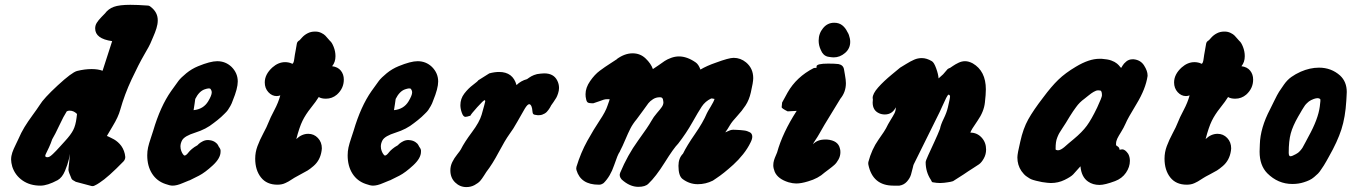

<svg xmlns="http://www.w3.org/2000/svg" viewBox="-20 -759 5526 785"><path d="M438.5 -590.8Q369.1 -600.6 369.1 -642.6Q369.1 -655.3 375.5 -665.5Q381.8 -675.8 394.5 -689Q407.2 -702.1 409.2 -704.1Q422.9 -722.7 445.3 -731Q467.8 -739.3 512.7 -739.3Q542 -739.3 583 -736.3Q590.8 -736.3 596.7 -730.5Q625 -709 625 -675.8Q625 -660.2 619.6 -643.1Q614.3 -626 606 -607.4Q597.7 -588.9 594.7 -581.1Q592.8 -575.2 569.8 -535.6Q546.9 -496.1 518.1 -434.6Q489.3 -373 471.7 -310.5Q463.9 -281.2 440.4 -242.7Q417 -204.1 417 -203.1L421.9 -201.2Q425.8 -199.2 432.1 -196.3Q438.5 -193.4 446.3 -189Q454.1 -184.6 461.9 -177.7Q469.7 -170.9 476.1 -162.1Q482.4 -153.3 486.8 -141.6Q491.2 -129.9 492.2 -117.2Q492.2 -107.4 485.4 -99.6Q421.9 -34.2 386.7 -11.7Q377 -4.9 366.2 0Q359.4 3.9 348.6 0L290 -15.6Q274.4 -23.4 272.5 -28.3Q259.8 -56.6 259.8 -65.4Q259.8 -69.3 260.7 -76.7Q261.7 -84 263.2 -98.6Q264.6 -113.3 265.6 -129.9L261.7 -108.4Q256.8 -86.9 245.6 -60.1Q234.4 -33.2 215.8 -22.5Q173.8 0 145.5 0Q102.5 0 72.3 -21Q42 -42 30.3 -77.1Q25.4 -94.7 25.4 -106.4Q25.4 -121.1 30.3 -135.3Q35.2 -149.4 43.5 -166Q51.8 -182.6 54.7 -189.5Q66.4 -216.8 80.1 -239.3Q93.8 -261.7 112.8 -287.6Q131.8 -313.5 142.6 -330.1Q158.2 -356.4 215.8 -409.7Q273.4 -462.9 294.9 -468.8Q326.2 -476.6 354.5 -476.6Q380.9 -476.6 399.4 -469.7L418 -527.3Q425.8 -550.8 438.5 -590.8ZM165 -122.1Q165 -116.2 173.8 -116.2Q178.7 -116.2 183.6 -119.1Q188.5 -122.1 196.3 -129.4Q204.1 -136.7 210 -143.1Q215.8 -149.4 227.5 -162.1Q239.3 -174.8 246.1 -182.6Q269.5 -208 279.3 -227.1Q289.1 -246.1 293 -277.3Q293.9 -285.2 294.4 -289.1Q294.9 -293 294.9 -293.5Q294.9 -293.9 293.9 -293.9Q281.2 -306.6 264.6 -306.6Q257.8 -306.6 252.9 -303.7Q240.2 -284.2 222.7 -246.6Q205.1 -209 193.4 -189.5Q187.5 -171.9 180.2 -156.2Q172.9 -140.6 168.9 -132.8Q165 -125 165 -122.1Z M771.5 -308.6Q811.5 -312.5 831.1 -344.7Q845.7 -369.1 845.7 -380.9Q845.7 -388.7 840.8 -395.5Q835.9 -400.4 816.4 -393.6Q793.9 -385.7 778.3 -354.5Q777.3 -348.6 775.4 -333.5Q773.4 -318.4 771.5 -308.6ZM734.4 -123Q738.3 -123 742.7 -127Q747.1 -130.9 751 -136.2Q754.9 -141.6 764.6 -149.9Q774.4 -158.2 787.1 -165L793 -170.9Q799.8 -176.8 809.6 -181.6Q819.3 -186.5 831.1 -186.5Q832 -186.5 835 -186Q837.9 -185.5 839.8 -185.5Q851.6 -183.6 860.4 -177.2Q869.1 -170.9 871.1 -166L874 -160.2Q880.9 -151.4 881.8 -144.5V-138.7Q881.8 -112.3 850.1 -83Q818.4 -53.7 793.9 -41Q769.5 -28.3 754.9 -21.5H753.9Q750 -20.5 726.6 -10.3Q703.1 0 685.5 0Q674.8 0 656.2 -6.8Q621.1 -18.6 601.6 -49.3Q582 -80.1 582 -124Q582 -140.6 585.4 -156.2Q588.9 -171.9 596.7 -194.8Q604.5 -217.8 606.4 -224.6Q635.7 -324.2 679.7 -386.7Q700.2 -416 710 -428.7Q719.7 -441.4 741.7 -459.5Q763.7 -477.5 790 -488.3Q839.8 -508.8 868.2 -508.8Q902.3 -508.8 926.8 -485.4Q952.1 -460 952.1 -425.8Q952.1 -397.5 931.6 -347.7Q927.7 -335.9 921.9 -325.7Q916 -315.4 911.6 -309.1Q907.2 -302.7 897.5 -293.5Q887.7 -284.2 884.3 -280.8Q880.9 -277.3 868.7 -267.6Q856.4 -257.8 853.5 -255.9Q822.3 -230.5 778.3 -216.8Q734.4 -203.1 724.6 -185.5Q717.8 -172.9 717.8 -160.2Q717.8 -150.4 721.2 -141.6Q724.6 -132.8 728.5 -127.9Q732.4 -123 734.4 -123Z M1114.3 -3.9Q1070.3 -3.9 1046.9 -33.7Q1023.4 -63.5 1023.4 -110.4Q1023.4 -136.7 1032.7 -161.6Q1042 -186.5 1056.6 -213.9Q1071.3 -241.2 1077.1 -256.8Q1085 -277.3 1101.6 -308.6Q1118.2 -339.8 1126 -369.1Q1118.2 -366.2 1111.3 -366.2Q1091.8 -366.2 1077.1 -382.3Q1062.5 -398.4 1062.5 -421.9Q1062.5 -455.1 1093.8 -483.4Q1118.2 -504.9 1145.5 -504.9Q1153.3 -504.9 1160.2 -503.4Q1167 -502 1170.9 -500L1175.8 -498Q1177.7 -500 1178.7 -501.5Q1179.7 -502.9 1180.7 -505.9Q1181.6 -508.8 1182.1 -511.7Q1182.6 -514.6 1183.6 -521.5Q1184.6 -528.3 1185.5 -534.7Q1186.5 -541 1189 -553.7Q1191.4 -566.4 1193.4 -579.1Q1194.3 -588.9 1205.1 -594.7Q1206.1 -595.7 1215.3 -606Q1224.6 -616.2 1237.8 -623Q1251 -629.9 1267.6 -629.9H1269.5Q1282.2 -629.9 1293.5 -624.5Q1304.7 -619.1 1310.1 -613.3Q1315.4 -607.4 1321.8 -600.1Q1328.1 -592.8 1329.1 -591.8Q1336.9 -585.9 1344.2 -567.4Q1351.6 -548.8 1351.6 -529.3Q1351.6 -504.9 1337.9 -488.3Q1361.3 -485.4 1373.5 -470.2Q1385.7 -455.1 1385.7 -433.6Q1385.7 -397.5 1357.4 -372.1Q1337.9 -355.5 1312.5 -355.5Q1293.9 -355.5 1283.2 -362.3Q1272.5 -344.7 1251 -317.9Q1229.5 -291 1216.8 -265.1Q1204.1 -239.3 1191.4 -190.4Q1213.9 -211.9 1240.2 -211.9Q1263.7 -211.9 1279.8 -194.8Q1295.9 -177.7 1295.9 -152.3Q1295.9 -150.4 1295.4 -147.5Q1294.9 -144.5 1294.9 -142.6Q1292 -123 1283.7 -107.4Q1275.4 -91.8 1261.7 -80.1Q1248 -68.4 1237.8 -62Q1227.5 -55.7 1208.5 -45.9Q1189.5 -36.1 1183.6 -32.2Q1181.6 -31.2 1172.9 -25.4Q1164.1 -19.5 1159.7 -17.1Q1155.3 -14.6 1147 -10.7Q1138.7 -6.8 1130.9 -5.4Q1123 -3.9 1114.3 -3.9Z M1590.8 -308.6Q1630.9 -312.5 1650.4 -344.7Q1665 -369.1 1665 -380.9Q1665 -388.7 1660.2 -395.5Q1655.3 -400.4 1635.7 -393.6Q1613.3 -385.7 1597.7 -354.5Q1596.7 -348.6 1594.7 -333.5Q1592.8 -318.4 1590.8 -308.6ZM1553.7 -123Q1557.6 -123 1562 -127Q1566.4 -130.9 1570.3 -136.2Q1574.2 -141.6 1584 -149.9Q1593.8 -158.2 1606.4 -165L1612.3 -170.9Q1619.1 -176.8 1628.9 -181.6Q1638.7 -186.5 1650.4 -186.5Q1651.4 -186.5 1654.3 -186Q1657.2 -185.5 1659.2 -185.5Q1670.9 -183.6 1679.7 -177.2Q1688.5 -170.9 1690.4 -166L1693.4 -160.2Q1700.2 -151.4 1701.2 -144.5V-138.7Q1701.2 -112.3 1669.4 -83Q1637.7 -53.7 1613.3 -41Q1588.9 -28.3 1574.2 -21.5H1573.2Q1569.3 -20.5 1545.9 -10.3Q1522.5 0 1504.9 0Q1494.1 0 1475.6 -6.8Q1440.4 -18.6 1420.9 -49.3Q1401.4 -80.1 1401.4 -124Q1401.4 -140.6 1404.8 -156.2Q1408.2 -171.9 1416 -194.8Q1423.8 -217.8 1425.8 -224.6Q1455.1 -324.2 1499 -386.7Q1519.5 -416 1529.3 -428.7Q1539.1 -441.4 1561 -459.5Q1583 -477.5 1609.4 -488.3Q1659.2 -508.8 1687.5 -508.8Q1721.7 -508.8 1746.1 -485.4Q1771.5 -460 1771.5 -425.8Q1771.5 -397.5 1751 -347.7Q1747.1 -335.9 1741.2 -325.7Q1735.4 -315.4 1731 -309.1Q1726.6 -302.7 1716.8 -293.5Q1707 -284.2 1703.6 -280.8Q1700.2 -277.3 1688 -267.6Q1675.8 -257.8 1672.9 -255.9Q1641.6 -230.5 1597.7 -216.8Q1553.7 -203.1 1543.9 -185.5Q1537.1 -172.9 1537.1 -160.2Q1537.1 -150.4 1540.5 -141.6Q1543.9 -132.8 1547.9 -127.9Q1551.8 -123 1553.7 -123Z M1886.7 5.9Q1860.4 5.9 1840.8 -13.2Q1821.3 -32.2 1821.3 -62.5Q1821.3 -80.1 1829.1 -96.2Q1836.9 -112.3 1849.1 -127.4Q1861.3 -142.6 1864.3 -148.4Q1878.9 -177.7 1909.7 -218.8Q1940.4 -259.8 1949.2 -290Q1963.9 -341.8 1963.9 -344.7Q1963.9 -348.6 1961.9 -349.6Q1957 -349.6 1931.2 -320.8Q1905.3 -292 1903.3 -286.1Q1888.7 -281.2 1882.8 -281.2Q1874 -281.2 1868.2 -297.9Q1862.3 -314.5 1862.3 -329.1Q1862.3 -355.5 1878.4 -376.5Q1894.5 -397.5 1914.1 -412.1Q1933.6 -426.8 1935.5 -430.7L1980.5 -459Q2002 -464.8 2020.5 -464.8Q2077.1 -464.8 2091.8 -411.1Q2109.4 -428.7 2134.8 -435.5Q2136.7 -436.5 2144 -441.9Q2151.4 -447.3 2163.1 -452.1Q2174.8 -457 2190.4 -458Q2192.4 -458 2197.3 -458.5Q2202.1 -459 2205.1 -459Q2243.2 -459 2257.8 -430.7Q2265.6 -416 2265.6 -399.4Q2265.6 -388.7 2261.7 -377Q2257.8 -365.2 2254.4 -359.4Q2251 -353.5 2242.7 -341.3Q2234.4 -329.1 2233.4 -328.1L2231.4 -324.2Q2229.5 -320.3 2227.5 -317.4Q2225.6 -314.5 2222.2 -309.6Q2218.8 -304.7 2215.3 -301.3Q2211.9 -297.9 2207 -294.9Q2202.1 -292 2196.3 -290Q2190.4 -288.1 2183.6 -288.1H2177.7Q2164.1 -289.1 2160.6 -292.5Q2157.2 -295.9 2156.7 -305.7Q2156.2 -315.4 2153.3 -323.2Q2149.4 -333 2143.6 -333Q2136.7 -333 2125.5 -314.5Q2114.3 -295.9 2096.2 -263.2Q2078.1 -230.5 2062.5 -210Q2044.9 -185.5 2019 -136.7Q1993.2 -87.9 1968.8 -56.6Q1966.8 -53.7 1958.5 -40.5Q1950.2 -27.3 1942.9 -19Q1935.5 -10.7 1920.4 -2.4Q1905.3 5.9 1886.7 5.9Z M2979.5 -228.5Q2983.4 -228.5 2992.7 -228Q3002 -227.5 3007.8 -227.1Q3013.7 -226.6 3022 -225.6Q3030.3 -224.6 3035.2 -222.7Q3040 -220.7 3045.4 -218.3Q3050.8 -215.8 3053.2 -210.9Q3055.7 -206.1 3055.7 -200.2Q3055.7 -190.4 3048.8 -176.8Q3037.1 -152.3 3018.1 -128.4Q2999 -104.5 2978.5 -85.9Q2958 -67.4 2940.9 -53.7Q2923.8 -40 2909.7 -30.8Q2895.5 -21.5 2894.5 -20.5Q2865.2 -5.9 2833 -5.9Q2798.8 -5.9 2770.5 -27.3Q2753.9 -40 2753.9 -81.1Q2753.9 -112.3 2772.5 -130.9Q2788.1 -163.1 2821.3 -210.9Q2854.5 -258.8 2870.1 -295.9Q2872.1 -300.8 2885.3 -322.3Q2898.4 -343.8 2901.4 -354.5Q2900.4 -354.5 2898.4 -355Q2896.5 -355.5 2893.6 -356Q2890.6 -356.4 2887.7 -356.4Q2863.3 -344.7 2849.1 -323.2Q2835 -301.8 2810.5 -258.3Q2786.1 -214.8 2752.9 -171.9Q2734.4 -153.3 2697.8 -94.7Q2661.1 -36.1 2630.9 -7.8Q2618.2 4.9 2589.8 4.9Q2554.7 4.9 2521.5 -25.4Q2509.8 -39.1 2515.6 -52.7Q2545.9 -125 2588.4 -183.6Q2630.9 -242.2 2642.6 -263.7Q2652.3 -281.2 2666 -296.9Q2679.7 -312.5 2686 -321.8Q2692.4 -331.1 2692.4 -340.8Q2692.4 -341.8 2691.9 -344.2Q2691.4 -346.7 2691.4 -347.7Q2690.4 -361.3 2679.7 -361.3H2676.8Q2662.1 -361.3 2649.9 -353.5Q2637.7 -345.7 2630.9 -336.9Q2624 -328.1 2608.9 -306.6Q2593.8 -285.2 2583 -271.5Q2567.4 -252.9 2557.6 -233.9Q2547.9 -214.8 2536.6 -188Q2525.4 -161.1 2514.6 -140.6Q2514.6 -138.7 2512.7 -136.7Q2505.9 -127.9 2490.7 -83Q2475.6 -38.1 2448.2 -10.7Q2438.5 -3.9 2430.7 -3.9H2427.7Q2354.5 -3.9 2336.9 -63.5Q2335 -69.3 2336.9 -77.1Q2354.5 -134.8 2381.3 -183.1Q2408.2 -231.4 2432.1 -267.1Q2456.1 -302.7 2463.9 -327.1Q2473.6 -353.5 2472.7 -354.5L2471.7 -353.5Q2470.7 -353.5 2468.8 -353.5Q2466.8 -353.5 2462.9 -353.5Q2455.1 -353.5 2448.7 -351.6Q2442.4 -349.6 2430.7 -345.2Q2418.9 -340.8 2406.2 -336.9H2398.4Q2387.7 -336.9 2382.8 -340.3Q2377.9 -343.8 2376 -355.5Q2374 -362.3 2374 -374Q2374 -400.4 2392.6 -427.2Q2411.1 -454.1 2432.1 -469.7Q2453.1 -485.4 2476.1 -500Q2499 -514.6 2500 -515.6Q2502 -515.6 2502 -517.6Q2534.2 -541 2566.4 -541Q2597.7 -541 2619.6 -520Q2641.6 -499 2649.4 -476.6Q2656.2 -480.5 2671.9 -491.7Q2687.5 -502.9 2697.8 -509.8Q2708 -516.6 2724.1 -522.5Q2740.2 -528.3 2755.9 -528.3Q2789.1 -528.3 2824.2 -503.9Q2835.9 -496.1 2843.8 -474.6Q2870.1 -490.2 2907.2 -502.9Q2960 -522.5 2979.5 -522.5Q3007.8 -522.5 3030.3 -503.9Q3059.6 -479.5 3059.6 -439.5Q3059.6 -422.9 3049.8 -380.9Q3043 -350.6 3028.3 -328.1Q3013.7 -305.7 2993.7 -284.2Q2973.6 -262.7 2964.8 -248Q2954.1 -229.5 2945.3 -217.8Q2948.2 -218.8 2954.1 -221.7Q2960 -224.6 2965.8 -226.6Q2971.7 -228.5 2977.5 -228.5Z M3456.1 -587.9Q3456.1 -560.5 3435.1 -542.5Q3414.1 -524.4 3388.7 -524.4Q3384.8 -524.4 3380.9 -524.9Q3377 -525.4 3372.6 -525.9Q3368.2 -526.4 3364.3 -527.3Q3344.7 -532.2 3335.9 -554.7Q3327.1 -573.2 3327.1 -592.8Q3327.1 -622.1 3345.2 -644Q3363.3 -666 3390.6 -666Q3410.2 -666 3423.3 -655.8Q3436.5 -645.5 3444.3 -628.9Q3448.2 -623 3450.7 -616.2Q3453.1 -609.4 3454.6 -602.1Q3456.1 -594.7 3456.1 -587.9ZM3200.2 -380.9Q3236.3 -444.3 3306.6 -480.5Q3308.6 -481.4 3314.5 -481.4Q3319.3 -482.4 3319.3 -483.4Q3318.4 -484.4 3318.4 -487.3Q3318.4 -499 3366.2 -499Q3392.6 -499 3408.2 -497.1Q3427.7 -493.2 3430.7 -475.6Q3430.7 -474.6 3434.6 -453.1Q3438.5 -431.6 3438.5 -418.9Q3438.5 -382.8 3416 -355.5Q3408.2 -341.8 3378.4 -293.9Q3348.6 -246.1 3329.1 -210.9Q3323.2 -200.2 3314.5 -187.5Q3305.7 -174.8 3303.7 -168.9Q3321.3 -188.5 3353.5 -188.5H3361.3Q3407.2 -184.6 3414.1 -151.4Q3416 -146.5 3416 -136.7Q3416 -121.1 3408.2 -106.9Q3400.4 -92.8 3391.6 -85Q3382.8 -77.1 3369.1 -66.9Q3355.5 -56.6 3351.6 -53.7Q3325.2 -29.3 3284.2 -17.6Q3255.9 -8.8 3235.4 -8.8Q3221.7 -8.8 3204.1 -13.7Q3160.2 -27.3 3147.5 -56.6Q3141.6 -71.3 3141.6 -83Q3141.6 -93.8 3144.5 -103.5Q3147.5 -113.3 3151.9 -123Q3156.2 -132.8 3157.2 -135.7Q3179.7 -216.8 3237.3 -305.7L3200.2 -303.7Q3176.8 -315.4 3175.8 -320.3Q3175.8 -322.3 3177.7 -339.8Z M3814.5 -286.1 3715.8 -86.9Q3714.8 -85.9 3711.9 -72.8Q3709 -59.6 3704.6 -44.9Q3700.2 -30.3 3688 -16.6Q3675.8 -2.9 3657.2 0H3632.8Q3547.9 0 3530.3 -85.9Q3529.3 -91.8 3530.3 -96.7Q3543.9 -148.4 3571.8 -188Q3599.6 -227.5 3602.5 -234.4Q3610.4 -251 3621.1 -268.1Q3631.8 -285.2 3637.2 -295.9Q3642.6 -306.6 3642.6 -320.3Q3627.9 -291 3597.7 -291Q3585 -291 3574.2 -295.9Q3547.9 -307.6 3547.9 -339.8L3548.8 -352.5Q3548.8 -353.5 3548.3 -355.5Q3547.9 -357.4 3547.9 -358.4Q3547.9 -376 3570.3 -401.4Q3592.8 -426.8 3626 -454.1Q3659.2 -481.4 3660.2 -482.4Q3667 -486.3 3685.1 -497.6Q3703.1 -508.8 3717.8 -515.1Q3732.4 -521.5 3749 -521.5Q3768.6 -521.5 3790 -508.8Q3798.8 -503.9 3807.6 -479.5Q3816.4 -455.1 3817.4 -438.5L3835.9 -455.1L3854.5 -476.6Q3860.4 -480.5 3864.3 -481.4Q3866.2 -482.4 3876 -489.3Q3885.7 -496.1 3898.9 -502.4Q3912.1 -508.8 3925.8 -508.8Q3940.4 -508.8 3957 -500Q4010.7 -468.8 4010.7 -393.6Q4010.7 -373 4006.8 -339.8Q4002.9 -302.7 3976.6 -265.1Q3950.2 -227.5 3947.3 -216.8Q3974.6 -216.8 3993.2 -196.8Q4011.7 -176.8 4011.7 -147.5Q4011.7 -127.9 4002.4 -111.3Q3993.2 -94.7 3982.9 -87.4Q3972.7 -80.1 3957.5 -70.8Q3942.4 -61.5 3938.5 -58.6Q3932.6 -53.7 3877 -18.6L3874 -17.6Q3871.1 -16.6 3866.2 -15.6Q3861.3 -14.6 3855 -13.7Q3848.6 -12.7 3840.3 -11.7Q3832 -10.7 3824.2 -10.7Q3809.6 -10.7 3793.9 -13.7Q3792 -13.7 3791 -14.6Q3790 -15.6 3789.6 -16.6Q3789.1 -17.6 3788.1 -19.5Q3787.1 -21.5 3786.1 -23.4Q3764.6 -55.7 3764.6 -95.7Q3764.6 -101.6 3774.9 -124Q3785.2 -146.5 3800.3 -179.2Q3815.4 -211.9 3823.2 -232.4Q3826.2 -249 3838.4 -273.9Q3850.6 -298.8 3855.5 -320.3Q3857.4 -328.1 3859.4 -337.9Q3861.3 -347.7 3862.8 -353.5Q3864.3 -359.4 3864.3 -363.3Q3864.3 -371.1 3858.4 -372.1Q3855.5 -372.1 3848.6 -358.9Q3841.8 -345.7 3831.1 -321.3Q3820.3 -296.9 3814.5 -286.1Z M4557.6 -146.5Q4558.6 -146.5 4562 -147.5Q4565.4 -148.4 4568.4 -148.4Q4580.1 -148.4 4592.8 -129.9Q4599.6 -117.2 4599.6 -101.6Q4599.6 -76.2 4583.5 -52.7Q4567.4 -29.3 4539.1 -18.6Q4497.1 -2.9 4475.6 -2.9Q4448.2 -2.9 4428.7 -16.6Q4401.4 -35.2 4397.5 -79.1Q4377 -55.7 4367.7 -45.9Q4358.4 -36.1 4332.5 -23.4Q4306.6 -10.7 4276.4 -10.7Q4265.6 -10.7 4240.2 -14.6Q4239.3 -14.6 4229 -17.1Q4218.8 -19.5 4215.8 -20Q4212.9 -20.5 4203.6 -23.4Q4194.3 -26.4 4189.9 -29.3Q4185.5 -32.2 4178.7 -36.6Q4171.9 -41 4166.5 -46.9Q4161.1 -52.7 4156.2 -59.6Q4139.6 -84 4139.6 -115.2Q4139.6 -130.9 4151.4 -179.7Q4163.1 -233.4 4184.1 -271Q4205.1 -308.6 4245.1 -360.4Q4278.3 -405.3 4307.1 -433.1Q4335.9 -460.9 4378.9 -486.3Q4432.6 -518.6 4474.6 -518.6H4484.4Q4496.1 -517.6 4505.9 -516.1Q4515.6 -514.6 4523.4 -511.7Q4531.2 -508.8 4536.6 -505.9Q4542 -502.9 4546.9 -499Q4551.8 -495.1 4553.7 -492.7Q4555.7 -490.2 4559.1 -486.3Q4562.5 -482.4 4563.5 -481.4Q4564.5 -481.4 4569.3 -490.2Q4574.2 -499 4585 -507.8Q4595.7 -516.6 4610.4 -516.6H4615.2Q4643.6 -513.7 4657.7 -491.2Q4671.9 -468.8 4671.9 -451.2V-448.2Q4664.1 -395.5 4627 -334.5Q4589.8 -273.4 4582 -253.9Q4574.2 -236.3 4563.5 -219.2Q4552.7 -202.1 4547.9 -191.9Q4543 -181.6 4543 -170.9V-166Q4543 -164.1 4549.8 -160.2Q4556.6 -156.2 4557.6 -146.5ZM4296.9 -146.5Q4302.7 -144.5 4305.7 -144.5Q4311.5 -144.5 4318.4 -148.4Q4325.2 -152.3 4331.1 -157.2Q4336.9 -162.1 4349.1 -172.9Q4361.3 -183.6 4370.1 -190.4Q4404.3 -218.8 4423.3 -244.6Q4442.4 -270.5 4465.8 -319.3Q4485.4 -361.3 4485.4 -369.1Q4485.4 -385.7 4479.5 -388.7Q4476.6 -389.6 4470.7 -389.6Q4465.8 -389.6 4461.4 -388.2Q4457 -386.7 4451.2 -383.3Q4445.3 -379.9 4441.4 -377Q4437.5 -374 4428.7 -367.2Q4419.9 -360.4 4414.1 -355.5Q4403.3 -347.7 4395 -339.4Q4386.7 -331.1 4379.4 -320.8Q4372.1 -310.5 4367.2 -303.7Q4362.3 -296.9 4353 -281.7Q4343.8 -266.6 4337.9 -256.8Q4333 -249 4323.7 -234.9Q4314.5 -220.7 4311 -214.8Q4307.6 -209 4303.2 -198.2Q4298.8 -187.5 4297.4 -176.8Q4295.9 -166 4295.9 -151.4Q4295.9 -146.5 4296.9 -146.5Z M4832 -3.9Q4788.1 -3.9 4764.6 -33.7Q4741.2 -63.5 4741.2 -110.4Q4741.2 -136.7 4750.5 -161.6Q4759.8 -186.5 4774.4 -213.9Q4789.1 -241.2 4794.9 -256.8Q4802.7 -277.3 4819.3 -308.6Q4835.9 -339.8 4843.8 -369.1Q4835.9 -366.2 4829.1 -366.2Q4809.6 -366.2 4794.9 -382.3Q4780.3 -398.4 4780.3 -421.9Q4780.3 -455.1 4811.5 -483.4Q4835.9 -504.9 4863.3 -504.9Q4871.1 -504.9 4877.9 -503.4Q4884.8 -502 4888.7 -500L4893.6 -498Q4895.5 -500 4896.5 -501.5Q4897.5 -502.9 4898.4 -505.9Q4899.4 -508.8 4899.9 -511.7Q4900.4 -514.6 4901.4 -521.5Q4902.3 -528.3 4903.3 -534.7Q4904.3 -541 4906.7 -553.7Q4909.2 -566.4 4911.1 -579.1Q4912.1 -588.9 4922.9 -594.7Q4923.8 -595.7 4933.1 -606Q4942.4 -616.2 4955.6 -623Q4968.8 -629.9 4985.4 -629.9H4987.3Q5000 -629.9 5011.2 -624.5Q5022.5 -619.1 5027.8 -613.3Q5033.2 -607.4 5039.6 -600.1Q5045.9 -592.8 5046.9 -591.8Q5054.7 -585.9 5062 -567.4Q5069.3 -548.8 5069.3 -529.3Q5069.3 -504.9 5055.7 -488.3Q5079.1 -485.4 5091.3 -470.2Q5103.5 -455.1 5103.5 -433.6Q5103.5 -397.5 5075.2 -372.1Q5055.7 -355.5 5030.3 -355.5Q5011.7 -355.5 5001 -362.3Q4990.2 -344.7 4968.8 -317.9Q4947.3 -291 4934.6 -265.1Q4921.9 -239.3 4909.2 -190.4Q4931.6 -211.9 4958 -211.9Q4981.4 -211.9 4997.6 -194.8Q5013.7 -177.7 5013.7 -152.3Q5013.7 -150.4 5013.2 -147.5Q5012.7 -144.5 5012.7 -142.6Q5009.8 -123 5001.5 -107.4Q4993.2 -91.8 4979.5 -80.1Q4965.8 -68.4 4955.6 -62Q4945.3 -55.7 4926.3 -45.9Q4907.2 -36.1 4901.4 -32.2Q4899.4 -31.2 4890.6 -25.4Q4881.8 -19.5 4877.4 -17.1Q4873 -14.6 4864.7 -10.7Q4856.4 -6.8 4848.6 -5.4Q4840.8 -3.9 4832 -3.9Z M5161.1 -50.8Q5129.9 -83 5129.9 -138.7Q5129.9 -144.5 5130.4 -154.3Q5130.9 -164.1 5130.9 -168.9Q5132.8 -236.3 5172.9 -312.5Q5175.8 -318.4 5189.5 -346.2Q5203.1 -374 5209.5 -383.8Q5215.8 -393.6 5229.5 -413.1Q5243.2 -432.6 5259.8 -444.3Q5276.4 -456.1 5297.9 -465.8Q5335.9 -482.4 5373 -482.4Q5422.9 -482.4 5459 -450.2Q5486.3 -424.8 5486.3 -382.8Q5486.3 -376 5485.4 -363.8Q5484.4 -351.6 5484.4 -346.7Q5480.5 -280.3 5464.4 -230Q5448.2 -179.7 5413.1 -118.2Q5410.2 -113.3 5403.3 -100.6Q5396.5 -87.9 5392.6 -82.5Q5388.7 -77.1 5381.8 -66.4Q5375 -55.7 5368.7 -49.3Q5362.3 -43 5353 -35.2Q5343.8 -27.3 5333.5 -22.5Q5323.2 -17.6 5310.5 -13.7Q5289.1 -6.8 5263.7 -6.8Q5205.1 -6.8 5161.1 -50.8ZM5288.1 -283.2Q5265.6 -244.1 5257.3 -213.4Q5249 -182.6 5249 -134.8Q5249 -120.1 5255.9 -120.1Q5262.7 -120.1 5278.3 -128.9Q5288.1 -133.8 5294.9 -141.6Q5301.8 -149.4 5305.2 -154.8Q5308.6 -160.2 5316.9 -176.3Q5325.2 -192.4 5330.1 -201.2Q5369.1 -271.5 5376 -323.2Q5379.9 -351.6 5377.9 -353.5Q5371.1 -361.3 5351.6 -354.5Q5345.7 -352.5 5340.3 -349.6Q5335 -346.7 5331.5 -344.2Q5328.1 -341.8 5323.2 -336.9Q5318.4 -332 5316.4 -329.6Q5314.5 -327.1 5309.6 -319.3Q5304.7 -311.5 5303.2 -309.1Q5301.8 -306.6 5295.9 -296.4Q5290 -286.1 5288.1 -283.2Z"/></svg>

Font: Essays1743
Style: BoldItalic
Weight: 700
Italic angle: -10°
Designer: Based on the typeface in a 1743 English translation of the essays of Montaigne.  PostScript/TrueType font designed by Jo
Version: Version 002.100